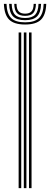

<svg xmlns="http://www.w3.org/2000/svg" viewBox="-43 -967 258 987"><path d="M106 0V-800H119.2V0ZM52.8 0V-800H66.2V0ZM79.5 0V-800H92.8V0ZM86 -841Q29.8 -841 4.5 -865.8Q-20.8 -890.5 -23 -947.2H-9.5Q-7.8 -896.2 14.5 -874.2Q36.8 -852.2 86 -852.2Q135.2 -852.2 157.5 -874.2Q179.8 -896.2 181.5 -947.2H194.8Q192.8 -890.5 167.5 -865.8Q142.2 -841 86 -841ZM86 -863.2Q43.2 -863.2 24.2 -882.8Q5.2 -902.2 3.8 -947.2H17Q18 -908.2 34.1 -891.4Q50.2 -874.5 86 -874.5Q121.8 -874.5 137.8 -891.4Q153.8 -908.2 155 -947.2H168.2Q166.8 -902.2 147.5 -882.8Q128.2 -863.2 86 -863.2ZM86 -885.5Q57 -885.5 44 -899.9Q31 -914.2 30.2 -947.2H42Q42.2 -920.2 53 -908.5Q63.8 -896.8 86 -896.8Q108.5 -896.8 119.1 -908.5Q129.8 -920.2 130 -947.2H141.8Q140.8 -914.2 127.9 -899.9Q115 -885.5 86 -885.5Z"/></svg>

Font: Big Shoulders Inline Display Thin
Style: Regular
Weight: 400
Version: Version 2.002